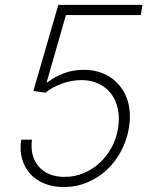

<svg xmlns="http://www.w3.org/2000/svg" viewBox="-20 -747 623 777"><path d="M65.7 -181.8H109.4Q100.5 -115.4 136.4 -73.5Q172.6 -31.2 241.8 -31.2Q283 -31.2 319.6 -46.9Q356.2 -62.5 384.8 -89.3Q413.4 -116.1 432.4 -151.8Q451.3 -187.5 457.7 -227.3Q464.8 -271.7 456.7 -307.7Q448.5 -343.8 428.4 -369.3Q408.4 -394.9 377.8 -408.9Q347.3 -422.9 309.3 -422.9Q289.4 -422.9 269.5 -419.2Q249.6 -415.5 230.8 -408.7Q212 -402 195 -392.6Q177.9 -383.2 163.7 -371.8L115.1 -378.9L215.9 -727.3H556.8L549.7 -686.1H246.8L168.7 -413.7H171.9Q202.1 -437.1 239.3 -450.8Q276.6 -464.5 318.5 -464.5Q380 -464.5 425.8 -434.7Q448.5 -419.7 465.4 -398.8Q482.2 -377.8 492.4 -351.6Q502.5 -325.3 505 -294Q507.5 -262.8 501.4 -227.6Q493.3 -179 470.2 -135.7Q447.1 -92.3 412.6 -60Q378.2 -27.7 333.6 -8.9Q289.1 9.9 237.6 9.9Q193.9 9.9 159.3 -4.3Q124.6 -18.5 101.7 -44Q78.8 -69.6 69.1 -104.8Q59.3 -139.9 65.7 -181.8Z"/></svg>

Font: Inter P Extra Light
Style: Italic
Weight: 200
Italic angle: 9.39999°
Designer: Rasmus Andersson
Foundry: rsms
Version: Version 3.018;git-588b23468